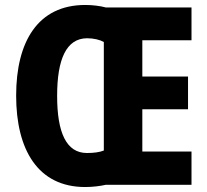

<svg xmlns="http://www.w3.org/2000/svg" viewBox="-20 -744 835 773"><path d="M323 -724C133 -724 45 -577 45 -359C45 -142 132 9 323 9C353 9 384 5 406 0H751V-134H553V-304H737V-436H553V-582H751V-714H406C384 -720 353 -724 323 -724ZM330 -590C357 -590 382 -584 398 -575V-138C381 -131 357 -128 330 -128C247 -128 210 -210 210 -358C210 -506 247 -589 330 -590Z"/></svg>

Font: Noto Sans Lao Looped Condensed ExtraBold
Style: Regular
Weight: 800
Width: 3
Designer: Mark Frömberg, Ben Mitchell
Foundry: The Fontpad Ltd
Version: Version 1.002